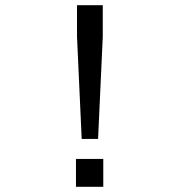

<svg xmlns="http://www.w3.org/2000/svg" viewBox="-20 -718 690 738"><path d="M294 -184 276 -577V-698H375V-577L357 -184ZM272 0V-107H377V0Z"/></svg>

Font: Azeret Mono Thin Light
Style: Regular
Weight: 300
Version: Version 1.002